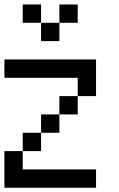

<svg xmlns="http://www.w3.org/2000/svg" viewBox="-20 -937 540 873"><path d="M0 -83.3V-250H83.3V-166.7H416.7V-83.3ZM0 -583.3V-666.7H416.7V-500H333.3V-583.3ZM166.7 -333.3V-416.7H250V-333.3ZM166.7 -250H83.3V-333.3H166.7ZM166.7 -833.3H83.3V-916.7H166.7ZM166.7 -750V-833.3H250V-750ZM333.3 -416.7H250V-500H333.3ZM333.3 -833.3H250V-916.7H333.3Z"/></svg>

Font: GalmuriMono11 Regular
Style: Regular
Weight: 400
Designer: Lee Minseo (quiple)
Version: Version 2.399;hotconv 1.1.1;makeotfexe 2.6.0 DEVELOPMENT